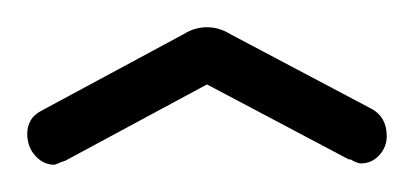

<svg xmlns="http://www.w3.org/2000/svg" viewBox="-20 -717 304 141"><path d="M25 -598Q23 -597 20 -596Q12 -596 6 -602.5Q0 -609 0 -619Q0 -624 2.5 -628.5Q5 -633 11 -636L115 -692Q123 -697 132 -697Q141 -697 149 -692L253 -637Q264 -631 264 -617Q264 -609 258.5 -603Q253 -597 245 -597Q243 -597 239 -599Q238 -600 236 -600L132 -655L28 -599Z"/></svg>

Font: Dosis
Style: Regular
Weight: 400
Designer: Edgar Tolentino, Pablo Impallari, Igino Marini
Foundry: Edgar Tolentino, Pablo Impallari, Igino Marini
Version: Version 1.007;Glyphs 3.1.1 (3134)